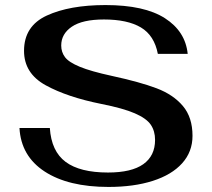

<svg xmlns="http://www.w3.org/2000/svg" viewBox="-20 -729 837 759"><path d="M57 -223H177Q183 -131 239.5 -89Q296 -47 407 -47Q500 -47 546.5 -80Q593 -113 593 -176Q593 -211 576 -236Q559 -261 513 -281Q467 -301 381 -318Q246 -345 160.5 -392Q75 -439 75 -528Q75 -626 165 -667.5Q255 -709 397 -709Q551 -709 632 -657Q713 -605 722 -516H604Q590 -589 537 -620.5Q484 -652 391 -652Q306 -652 264 -623.5Q222 -595 222 -549Q222 -523 237 -503Q252 -483 295.5 -465Q339 -447 422 -429Q533 -405 599 -380Q665 -355 703 -310Q741 -265 741 -192Q741 -129 700 -83.5Q659 -38 584 -14Q509 10 409 10Q250 10 156.5 -51Q63 -112 57 -223Z"/></svg>

Font: Fahkwang SemiBold
Style: Regular
Weight: 600
Designer: Suppakit Chalermlarp | Katatrad Co.,Ltd.
Foundry: Cadson Demak Co.,Ltd.
Version: Version 1.000; ttfautohint (v1.6)